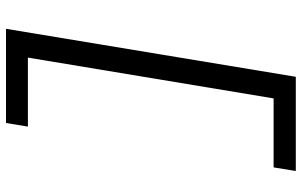

<svg xmlns="http://www.w3.org/2000/svg" viewBox="-203 -660 1006 640"><g transform="rotate(-90 300.0 -340.0)"><path d="M50 143 62 69H292L428 -750H198L210 -823H524L364 143Z"/></g></svg>

Font: Iosevka Extended Oblique
Style: Regular
Weight: 400
Width: 7
Italic angle: -9°
Monospace: yes
Designer: Belleve Invis
Foundry: Belleve Invis
Version: Version 32.0.1; ttfautohint (v1.8.4)